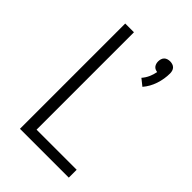

<svg xmlns="http://www.w3.org/2000/svg" viewBox="-224 -854 948 948"><g transform="rotate(45 250.0 -380.0)"><path d="M380 -574 345 -602Q359 -618 367.5 -637Q376 -656 380 -677Q373 -678 366 -681Q359 -684 354.5 -690Q350 -696 348 -703Q346 -710 346 -718Q346 -726 348.5 -734.5Q351 -743 357 -749Q363 -755 371.5 -757.5Q380 -760 388 -760Q396 -760 404.5 -757.5Q413 -755 419 -749Q425 -743 427.5 -734.5Q430 -726 430 -718Q430 -679 417.5 -641Q405 -603 380 -574ZM99 0V-735H160V-55H440V0Z"/></g></svg>

Font: Iosevka Fixed Light
Style: Regular
Weight: 300
Monospace: yes
Designer: Belleve Invis
Foundry: Belleve Invis
Version: Version 32.3.0